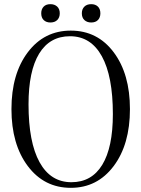

<svg xmlns="http://www.w3.org/2000/svg" viewBox="-20 -884 678 922"><path d="M222 -864Q242 -864 254.5 -852.5Q267 -841 267 -820Q267 -800 255 -788Q243 -776 222 -776Q202 -776 190 -787.5Q178 -799 178 -820Q178 -840 189.5 -852Q201 -864 222 -864ZM418 -864Q438 -864 450 -852.5Q462 -841 462 -820Q462 -800 450.5 -788Q439 -776 418 -776Q398 -776 385.5 -787.5Q373 -799 373 -820Q373 -840 385 -852Q397 -864 418 -864ZM604 -360Q604 -190 525.5 -86Q447 18 320 18Q192 18 113.5 -86.5Q35 -191 35 -360Q35 -529 113.5 -633Q192 -737 320 -737Q448 -737 526 -633Q604 -529 604 -360ZM117 -383Q117 -201 170 -105Q223 -9 323 -9Q420 -9 471 -92.5Q522 -176 522 -336Q522 -518 469 -614Q416 -710 316 -710Q219 -710 168 -626.5Q117 -543 117 -383Z"/></svg>

Font: Foglihten068fMac
Style: Regular
Weight: 500
Designer: gluk (gluksza@wp.pl)
Foundry: gluk (gluksza@wp.pl)
Version: Version 0.68